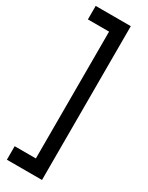

<svg xmlns="http://www.w3.org/2000/svg" viewBox="-269 -863 885 1146"><g transform="rotate(30 173.5 -290.0)"><path d="M258 240V-820H16V-727H162V147H16V240Z"/></g></svg>

Font: Tilda Sans Semibold
Style: Regular
Weight: 600
Designer: ParaType Ltd
Foundry: ParaType Ltd
Version: Version 1.009